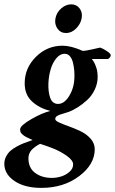

<svg xmlns="http://www.w3.org/2000/svg" viewBox="-76 -662 540 902"><path d="M258.8 -641.6Q283.7 -641.6 298.1 -622.3Q312.5 -603 307.6 -576.2Q302.2 -548.3 281 -527.6Q259.8 -506.8 234.4 -506.8Q208.5 -506.8 193.8 -527.8Q179.2 -548.8 184.6 -576.2Q189.9 -603.5 211.7 -622.6Q233.4 -641.6 258.8 -641.6ZM267.6 110.4Q267.6 91.8 239.3 71.3Q210.9 50.8 179 37.6Q147 24.4 112.3 13.7Q84.5 28.3 71 44.2Q57.6 60.1 57.6 82Q57.6 127 89.1 150.4Q120.6 173.8 168 173.8Q188.5 173.8 210.7 167.2Q232.9 160.6 250.2 145.5Q267.6 130.4 267.6 110.4ZM229.5 -409.2Q207 -410.2 189 -388.7Q170.9 -367.2 161.9 -335.9Q152.8 -304.7 151.4 -270.5Q149.9 -230.5 159.7 -202.9Q169.4 -175.3 194.3 -173.8Q225.1 -172.4 248.5 -210.4Q272 -248.5 273.4 -294.9Q274.4 -314 272.7 -332.3Q271 -350.6 266.6 -368.4Q262.2 -386.2 252.7 -397.5Q243.2 -408.7 229.5 -409.2ZM355.5 -384.8Q355.5 -384.3 357.7 -381.6Q359.9 -378.9 361.6 -376.5Q363.3 -374 366 -369.1Q368.7 -364.3 370.6 -359.6Q372.6 -355 375 -348.4Q377.4 -341.8 379.2 -335Q380.9 -328.1 381.8 -319.3Q382.8 -310.5 382.8 -301.8Q382.8 -269.5 368.9 -240.5Q355 -211.4 332.5 -191.2Q310.1 -170.9 289.3 -158Q268.6 -145 248 -136.7Q241.7 -134.3 221.2 -128.4Q200.7 -122.6 192.1 -117.2Q183.6 -111.8 183.6 -102.5Q183.6 -94.7 202.6 -86.2Q221.7 -77.6 249 -67.9Q276.4 -58.1 303.7 -44.9Q331.1 -31.7 350.1 -10Q369.1 11.7 369.1 39.1Q369.1 110.4 295.9 165.5Q222.7 220.7 118.2 220.7Q39.6 220.7 -8.1 188.2Q-55.7 155.8 -55.7 107.4Q-55.7 88.9 -47.1 72.8Q-38.6 56.6 -26.1 45.9Q-13.7 35.2 4.2 25.6Q22 16.1 36.4 10.5Q50.8 4.9 68.4 -1Q70.3 -1.5 71.3 -2Q72.3 -2.4 74 -2.9Q75.7 -3.4 77.1 -3.9Q40 -20.5 33.2 -27.3Q31.7 -28.8 28.8 -31.2Q25.9 -33.7 24.7 -35.2Q23.4 -36.6 21.7 -39.3Q20 -42 19.3 -45.7Q18.6 -49.3 18.6 -54.7Q18.6 -71.8 70.3 -101.8Q122.1 -131.8 160.2 -140.6Q107.9 -154.3 74 -185.8Q40 -217.3 40 -270.5Q40 -342.8 92.8 -395Q145.5 -447.3 217.8 -447.3Q257.3 -447.3 310.5 -423.8Q314.5 -421.9 332 -425Q349.6 -428.2 370.4 -433.1Q391.1 -438 394.5 -438.5Q406.7 -434.6 425.5 -422.4Q444.3 -410.2 444.3 -402.3Q444.3 -397 439.2 -390.9Q434.1 -384.8 428.7 -384.8Z"/></svg>

Font: Crimson
Style: BoldItalic
Weight: 700
Italic angle: -11°
Version: Version 0.8